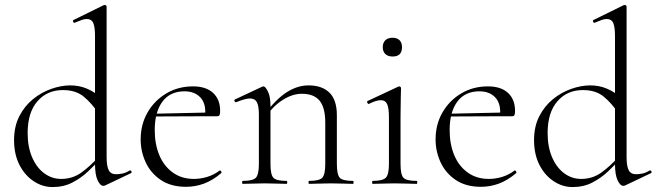

<svg xmlns="http://www.w3.org/2000/svg" viewBox="-20 -745 2660 778"><path d="M193 13Q152 13 116 -11Q80 -35 58.5 -77.5Q37 -120 37 -177Q37 -233 58.5 -274.5Q80 -316 114 -343.5Q148 -371 188 -385Q228 -399 265 -399Q300 -399 330.5 -386.5Q361 -374 387 -351L378 -287Q353 -325 320.5 -352.5Q288 -380 235 -380Q171 -380 131.5 -334.5Q92 -289 92 -206Q92 -150 110 -108Q128 -66 159 -43Q190 -20 228 -20Q274 -20 310 -46Q346 -72 378 -108L386 -101Q365 -77 337 -50.5Q309 -24 273.5 -5.5Q238 13 193 13ZM412 -718V-108Q412 -72 420.5 -55.5Q429 -39 450 -39Q460 -39 474.5 -41.5Q489 -44 505 -54Q510 -56 512.5 -50.5Q515 -45 510 -43L407 6Q403 8 399 8Q386 8 375.5 -14.5Q365 -37 365 -81V-599Q365 -635 358 -651.5Q351 -668 331 -668Q322 -668 311 -664Q300 -660 283 -653Q279 -651 276.5 -657Q274 -663 278 -664L400 -724Q402 -725 405 -725Q407 -725 409.5 -723Q412 -721 412 -718Z M734 12Q673 12 632 -15.5Q591 -43 570.5 -87Q550 -131 550 -180Q550 -241 578 -289.5Q606 -338 654 -366.5Q702 -395 762 -395Q815 -395 843.5 -368.5Q872 -342 872 -296Q872 -285 870 -279.5Q868 -274 860 -274H811Q816 -324 792.5 -349.5Q769 -375 728 -375Q669 -375 638 -333Q607 -291 607 -218Q607 -161 625.5 -116.5Q644 -72 680 -46Q716 -20 766 -20Q792 -20 819 -28Q846 -36 870 -54Q872 -56 875.5 -51.5Q879 -47 877 -44Q842 -14 806.5 -1Q771 12 734 12ZM594 -273 593 -284 823 -289V-274Z M1233 0Q1230 0 1230 -6Q1230 -12 1233 -12Q1274 -12 1286 -25Q1298 -38 1298 -81V-248Q1298 -309 1275 -337Q1252 -365 1203 -365Q1165 -365 1125.5 -340Q1086 -315 1057 -271L1053 -283Q1100 -345 1143 -372Q1186 -399 1230 -399Q1285 -399 1315 -369.5Q1345 -340 1345 -278V-81Q1345 -38 1356.5 -25Q1368 -12 1410 -12Q1413 -12 1413 -6Q1413 0 1410 0Q1393 0 1370 -1Q1347 -2 1322 -2Q1297 -2 1273.5 -1Q1250 0 1233 0ZM964 0Q961 0 961 -6Q961 -12 964 -12Q1005 -12 1017 -25Q1029 -38 1029 -81V-281Q1029 -315 1021 -330.5Q1013 -346 993 -346Q983 -346 969 -342Q955 -338 937 -331Q933 -330 930.5 -335Q928 -340 932 -342L1043 -394Q1045 -395 1048 -395Q1055 -395 1065.5 -374.5Q1076 -354 1076 -315V-81Q1076 -38 1087.5 -25Q1099 -12 1141 -12Q1144 -12 1144 -6Q1144 0 1141 0Q1124 0 1101 -1Q1078 -2 1053 -2Q1028 -2 1004.5 -1Q981 0 964 0Z M1490 0Q1488 0 1488 -6Q1488 -12 1490 -12Q1531 -12 1543.5 -25Q1556 -38 1556 -81V-270Q1556 -306 1549 -322.5Q1542 -339 1523 -339Q1514 -339 1502.5 -335.5Q1491 -332 1475 -324Q1471 -323 1468.5 -328.5Q1466 -334 1470 -336L1594 -394Q1597 -395 1598 -395Q1600 -395 1602.5 -393Q1605 -391 1605 -388Q1605 -381 1604 -349.5Q1603 -318 1603 -271V-81Q1603 -38 1614.5 -25Q1626 -12 1668 -12Q1671 -12 1671 -6Q1671 0 1668 0Q1651 0 1628 -1Q1605 -2 1579 -2Q1554 -2 1531 -1Q1508 0 1490 0ZM1571 -516Q1552 -516 1541.5 -526Q1531 -536 1531 -554Q1531 -572 1541.5 -582Q1552 -592 1571 -592Q1589 -592 1599 -582Q1609 -572 1609 -554Q1609 -516 1571 -516Z M1929 12Q1868 12 1827 -15.5Q1786 -43 1765.5 -87Q1745 -131 1745 -180Q1745 -241 1773 -289.5Q1801 -338 1849 -366.5Q1897 -395 1957 -395Q2010 -395 2038.5 -368.5Q2067 -342 2067 -296Q2067 -285 2065 -279.5Q2063 -274 2055 -274H2006Q2011 -324 1987.5 -349.5Q1964 -375 1923 -375Q1864 -375 1833 -333Q1802 -291 1802 -218Q1802 -161 1820.5 -116.5Q1839 -72 1875 -46Q1911 -20 1961 -20Q1987 -20 2014 -28Q2041 -36 2065 -54Q2067 -56 2070.5 -51.5Q2074 -47 2072 -44Q2037 -14 2001.5 -1Q1966 12 1929 12ZM1789 -273 1788 -284 2018 -289V-274Z M2300 13Q2259 13 2223 -11Q2187 -35 2165.5 -77.5Q2144 -120 2144 -177Q2144 -233 2165.5 -274.5Q2187 -316 2221 -343.5Q2255 -371 2295 -385Q2335 -399 2372 -399Q2407 -399 2437.5 -386.5Q2468 -374 2494 -351L2485 -287Q2460 -325 2427.5 -352.5Q2395 -380 2342 -380Q2278 -380 2238.5 -334.5Q2199 -289 2199 -206Q2199 -150 2217 -108Q2235 -66 2266 -43Q2297 -20 2335 -20Q2381 -20 2417 -46Q2453 -72 2485 -108L2493 -101Q2472 -77 2444 -50.5Q2416 -24 2380.5 -5.5Q2345 13 2300 13ZM2519 -718V-108Q2519 -72 2527.5 -55.5Q2536 -39 2557 -39Q2567 -39 2581.5 -41.5Q2596 -44 2612 -54Q2617 -56 2619.5 -50.5Q2622 -45 2617 -43L2514 6Q2510 8 2506 8Q2493 8 2482.5 -14.5Q2472 -37 2472 -81V-599Q2472 -635 2465 -651.5Q2458 -668 2438 -668Q2429 -668 2418 -664Q2407 -660 2390 -653Q2386 -651 2383.5 -657Q2381 -663 2385 -664L2507 -724Q2509 -725 2512 -725Q2514 -725 2516.5 -723Q2519 -721 2519 -718Z"/></svg>

Font: Cormorant Light
Style: Regular
Weight: 300
Designer: Christian Thalmann (Catharsis Fonts)
Foundry: Catharsis Fonts
Version: Version 4.000